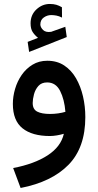

<svg xmlns="http://www.w3.org/2000/svg" viewBox="-20 -685 495 969"><path d="M171.9 -494.1Q155.3 -507.3 144.8 -523.4Q134.3 -539.6 134.3 -567.4Q134.3 -609.9 163.8 -637.5Q193.4 -665 231.4 -665Q250 -665 264.2 -660.9Q278.3 -656.7 292.5 -648.4L293 -596.2Q277.8 -604 264.4 -606.4Q251 -608.9 238.3 -608.9Q218.3 -608.9 200.9 -596.7Q183.6 -584.5 183.6 -561Q184.1 -546.9 197.5 -533.7Q210.9 -520.5 237.8 -524.4Q238.8 -524.4 240 -524.9Q241.2 -525.4 242.2 -525.9L309.6 -549.8L316.9 -498L127 -422.9L119.6 -473.6ZM410.6 -94.2Q410.6 60.1 325.7 146.7Q240.7 233.4 84 263.7L46.4 163.1Q153.3 142.6 220.5 98.9Q287.6 55.2 302.2 -9.8Q286.1 -4.9 266.8 -1.7Q247.6 1.5 231.9 1.5Q142.1 1.5 93.5 -37.6Q44.9 -76.7 44.9 -160.6Q44.9 -198.2 56.2 -236.6Q67.4 -274.9 89.6 -306.9Q111.8 -338.9 144.3 -358.6Q176.8 -378.4 218.8 -378.4Q268.1 -378.4 304.2 -354.5Q340.3 -330.6 363.8 -289.8Q387.2 -249 398.9 -198.5Q410.6 -147.9 410.6 -94.2ZM232.4 -109.9Q253.4 -109.9 273.4 -112.8Q293.5 -115.7 310.1 -120.6Q305.2 -183.1 283.4 -226.1Q261.7 -269 217.8 -269Q189.5 -269 173.6 -251Q157.7 -232.9 151.4 -208.5Q145 -184.1 145 -165Q145 -133.3 168 -121.6Q190.9 -109.9 232.4 -109.9Z"/></svg>

Font: Vazirmatn RD Medium
Style: Regular
Weight: 500
Designer: Saber Rastikerdar
Foundry: Saber Rastikerdar
Version: Version 33.003